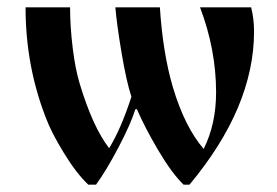

<svg xmlns="http://www.w3.org/2000/svg" viewBox="-20 -494 760 526"><path d="M50 -474H172Q172 -422 179 -364Q186 -306 198 -266Q234 -146 279 -88Q312 -142 340 -229Q326 -272 313 -349.5Q300 -427 296 -474H418Q426 -350 453 -257Q486 -146 538 -86Q572 -154 572 -241Q572 -358 528 -474H668Q676 -442 676 -408Q676 -200 499 12H483Q451 -19 414 -81.5Q377 -144 355 -195H351Q338 -154 305 -91Q272 -28 243 12H222Q190 -18 155 -75Q120 -132 105 -173Q50 -315 50 -474Z"/></svg>

Font: Old Standard TT
Style: Bold
Weight: 700
Designer: Alexey Kryukov <alexios@thessalonica.org.ru>
Version: Version 2.2